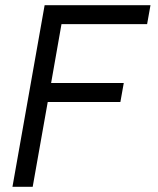

<svg xmlns="http://www.w3.org/2000/svg" viewBox="-20 -720 608 740"><path d="M28 0H106L164 -327H444L457 -400H177L217 -627H547L560 -700H152Z"/></svg>

Font: Uncut Sans
Style: Italic
Weight: 400
Italic angle: -10°
Designer: Kasper Nordkvist
Foundry: Uncut Type
Version: Version 1.111;FEAKit 1.0